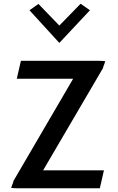

<svg xmlns="http://www.w3.org/2000/svg" viewBox="-20 -1019 633 1029"><path d="M138 -964 298 -789 462 -964 412 -999 298 -882 186 -998ZM40 -12C49 -11 59 -10 71 -10H515L537 -106H211L532 -654C532 -655 533 -656 533 -658V-660C538 -670 541 -682 544 -691C535 -692 525 -693 514 -693H92L70 -597H372L52 -49C51 -47 51 -48 51 -44V-42C46 -32 43 -22 40 -12Z"/></svg>

Font: Bluebird
Style: LiNrw
Weight: 300
Designer: Jasper
Foundry: Cannot Into Space Fonts
Version: Version 0.98